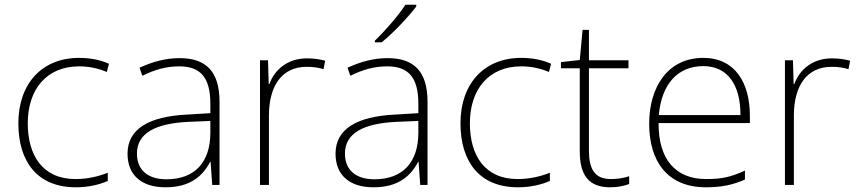

<svg xmlns="http://www.w3.org/2000/svg" viewBox="-20 -786 3649 816"><path d="M302 10C358 10 404 -2 438 -17V-52C399 -36 351 -25 301 -25C160 -25 98 -127 98 -262C98 -407 179 -504 316 -504C354 -504 395 -497 434 -480L443 -515C407 -531 366 -540 316 -540C158 -540 58 -430 58 -262C58 -100 138 10 302 10Z M743 -539C682 -539 624 -522 573 -498L585 -464C640 -491 688 -504 742 -504C830 -504 874 -459 874 -345V-305L774 -299C613 -291 522 -238 522 -133C522 -44 579 10 683 10C788 10 841 -37 873 -98H875L882 0H913V-353C913 -482 856 -539 743 -539ZM778 -268 874 -272V-219C873 -101 812 -24 687 -24C608 -24 562 -64 562 -133C562 -221 642 -261 778 -268Z M1285 -538C1202 -538 1147 -490 1125 -429H1122L1119 -530H1085V0H1123V-295C1123 -421 1178 -502 1283 -502C1311 -502 1332 -499 1355 -492L1362 -528C1339 -534 1314 -538 1285 -538Z M1749 -758V-766H1703C1676 -723 1615 -653 1573 -613V-606H1602C1654 -648 1716 -715 1749 -758ZM1627 -539C1566 -539 1508 -522 1457 -498L1469 -464C1524 -491 1572 -504 1626 -504C1714 -504 1758 -459 1758 -345V-305L1658 -299C1497 -291 1406 -238 1406 -133C1406 -44 1463 10 1567 10C1672 10 1725 -37 1757 -98H1759L1766 0H1797V-353C1797 -482 1740 -539 1627 -539ZM1662 -268 1758 -272V-219C1757 -101 1696 -24 1571 -24C1492 -24 1446 -64 1446 -133C1446 -221 1526 -261 1662 -268Z M2181 10C2237 10 2283 -2 2317 -17V-52C2278 -36 2230 -25 2180 -25C2039 -25 1977 -127 1977 -262C1977 -407 2058 -504 2195 -504C2233 -504 2274 -497 2313 -480L2322 -515C2286 -531 2245 -540 2195 -540C2037 -540 1937 -430 1937 -262C1937 -100 2017 10 2181 10Z M2576 -25C2507 -25 2483 -68 2483 -146V-496H2651V-530H2483V-659H2456L2444 -531L2364 -522V-496H2444V-143C2444 -43 2481 10 2573 10C2607 10 2632 4 2654 -4V-37C2633 -30 2607 -25 2576 -25Z M2969 -540C2817 -540 2739 -415 2739 -260C2739 -100 2817 10 2980 10C3046 10 3094 0 3146 -23V-61C3085 -33 3046 -25 2981 -25C2850 -25 2778 -110 2779 -263H3167V-294C3167 -434 3104 -540 2969 -540ZM2969 -505C3076 -505 3127 -421 3127 -297H2780C2792 -432 2863 -505 2969 -505Z M3516 -538C3433 -538 3378 -490 3356 -429H3353L3350 -530H3316V0H3354V-295C3354 -421 3409 -502 3514 -502C3542 -502 3563 -499 3586 -492L3593 -528C3570 -534 3545 -538 3516 -538Z"/></svg>

Font: Noto Sans Gurmukhi UI ExtraLight
Style: Regular
Weight: 200
Designer: Jelle Bosma - Monotype Design Team
Foundry: Monotype Imaging Inc.
Version: Version 2.004